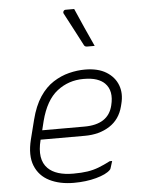

<svg xmlns="http://www.w3.org/2000/svg" viewBox="-57 -881 715 937"><g transform="rotate(-5 300.0 -412.5)"><path d="M368 -536Q432 -536 472.5 -511Q513 -486 528.5 -445Q544 -404 531 -354L528 -342Q512 -279 461.5 -246.5Q411 -214 340 -214H123V-213Q99 -119 144 -74Q183 -35 268 -35Q309 -35 338 -39.5Q367 -44 393 -54Q419 -64 450 -80H462Q460 -72 456.5 -62.5Q453 -53 451 -45Q450 -41 446 -37Q426 -17 376.5 -3.5Q327 10 267 10Q198 10 148 -15Q98 -40 77.5 -91Q57 -142 76 -219L100 -314Q117 -381 146 -424.5Q175 -468 212.5 -492Q250 -516 290 -526Q330 -536 368 -536ZM357 -491Q284 -491 228 -447.5Q172 -404 146 -304L135 -259H342Q459 -259 481 -350Q499 -421 461 -459Q446 -474 421 -482.5Q396 -491 357 -491ZM342 -835Q362 -789 383.5 -740.5Q405 -692 426 -647H389Q378 -647 374 -655Q356 -690 343 -714.5Q330 -739 317.5 -763Q305 -787 289 -817Q286 -823 289.5 -829Q293 -835 300 -835Z"/></g></svg>

Font: Recursive Mn Lnr St Lt
Style: Italic
Weight: 300
Italic angle: -15°
Monospace: yes
Version: Version 1.079;hotconv 1.0.112;makeotfexe 2.5.65598; ttfautoh